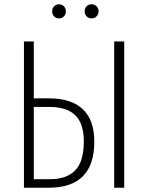

<svg xmlns="http://www.w3.org/2000/svg" viewBox="-20 -878 693 898"><path d="M421 -215Q421 0 208 0H92V-684H138V-418H210Q313 -418 367 -367.5Q421 -317 421 -215ZM514 -684H561V0H514ZM372 -216Q372 -300 332 -339Q292 -378 210 -378H138V-40H215Q292 -40 332 -81.5Q372 -123 372 -216ZM288 -825Q288 -811 279 -801.5Q270 -792 256 -792Q242 -792 233 -801.5Q224 -811 224 -825Q224 -839 233 -848.5Q242 -858 256 -858Q270 -858 279 -848.5Q288 -839 288 -825ZM441 -825Q441 -811 431.5 -801.5Q422 -792 408 -792Q394 -792 385 -801.5Q376 -811 376 -825Q376 -839 385 -848.5Q394 -858 408 -858Q422 -858 431.5 -848.5Q441 -839 441 -825Z"/></svg>

Font: Fira Sans Extra Condensed ExtraLight
Style: Regular
Weight: 275
Width: 1
Designer: Carrois Corporate & Edenspiekermann AG
Foundry: Carrois Corporate GbR & Edenspiekermann AG
Version: Version 4.203